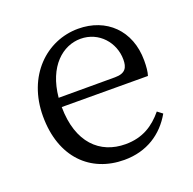

<svg xmlns="http://www.w3.org/2000/svg" viewBox="-102 -631 753 748"><g transform="rotate(-20 274.5 -257.0)"><path d="M133 -301C145 -428 218 -488 291 -488C368 -488 421 -425 421 -355C421 -323 411 -301 367 -301ZM489 -262C494 -277 496 -298 496 -324C496 -449 412 -528 296 -528C164 -528 51 -421 51 -254C51 -83 152 14 292 14C385 14 454 -32 495 -104L474 -120C435 -73 388 -42 317 -42C211 -42 133 -115 132 -263Z"/></g></svg>

Font: Source Han Serif AKR9
Style: Regular
Weight: 400
Designer: Ryoko NISHIZUKA 西塚涼子 (kana & ideographs); Frank Grießhammer (Latin, Greek & Cyrillic); Sandoll Communications 산돌커뮤니케이션, 
Foundry: Adobe Systems Incorporated
Version: Version 1.005;hotconv 1.0.107;makeotfexe 2.5.65593